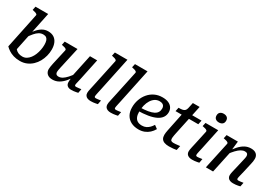

<svg xmlns="http://www.w3.org/2000/svg" viewBox="37 -1731 3841 2698"><g transform="rotate(30 1958.0 -382.5)"><path d="M287 -58Q324 -58 353.5 -76Q383 -94 406 -124.5Q429 -155 444.5 -193.5Q460 -232 468 -274Q476 -316 476 -355Q476 -394 468 -420.5Q460 -447 441.5 -461Q423 -475 391 -475Q354 -475 323 -456.5Q292 -438 261 -401.5Q230 -365 193 -310L178 -340Q214 -403 252 -449.5Q290 -496 333 -522Q376 -548 428 -548Q485 -548 522.5 -524Q560 -500 579.5 -455Q599 -410 599 -349Q599 -297 585.5 -245Q572 -193 546.5 -147Q521 -101 483 -65Q445 -29 396 -8Q347 13 288 13Q230 13 184 -1Q138 -15 104 -37.5Q70 -60 47 -84L166 -656Q169 -667 160.5 -674Q152 -681 136 -687Q120 -693 97 -697L87 -699L99 -758H305L162 -70Q153 -79 148.5 -88.5Q144 -98 142 -108.5Q140 -119 141.5 -129.5Q143 -140 147 -151Q156 -127 173.5 -105.5Q191 -84 219.5 -71Q248 -58 287 -58Z M830 -187Q825 -162 822 -146Q819 -130 819 -117Q819 -103 824 -91.5Q829 -80 840.5 -74Q852 -68 870 -68Q901 -68 932 -87Q963 -106 995.5 -142Q1028 -178 1064 -230L1076 -191Q1039 -131 999.5 -85.5Q960 -40 914.5 -14.5Q869 11 814 11Q758 11 728 -17.5Q698 -46 698 -92Q698 -112 702.5 -135Q707 -158 712 -186L768 -435Q771 -447 762.5 -454.5Q754 -462 738 -467.5Q722 -473 699 -477L688 -479L700 -538H908ZM1158 -210Q1150 -173 1144 -148Q1138 -123 1135 -109Q1132 -95 1132 -88Q1132 -77 1138 -72Q1144 -67 1157 -67Q1179 -67 1200.5 -71Q1222 -75 1237 -76L1225 -10Q1210 -7 1192 -3.5Q1174 0 1155 2Q1136 4 1115 4Q1076 4 1053 -15.5Q1030 -35 1030 -74Q1030 -80 1030.5 -92Q1031 -104 1032.5 -120Q1034 -136 1036 -154L1027 -148L1110 -538H1227Z M1454 -656Q1456 -667 1447.5 -674Q1439 -681 1423 -687Q1407 -693 1384 -697L1374 -699L1387 -758H1591L1476 -210Q1468 -173 1462.5 -148Q1457 -123 1454.5 -109Q1452 -95 1452 -88Q1452 -77 1458 -72Q1464 -67 1477 -67Q1492 -67 1506 -69Q1520 -71 1533 -73Q1546 -75 1556 -76L1543 -10Q1528 -7 1510 -3.5Q1492 0 1472.5 2Q1453 4 1432 4Q1403 4 1381 -4.5Q1359 -13 1346.5 -30.5Q1334 -48 1334 -74Q1334 -88 1336.5 -104.5Q1339 -121 1345.5 -148Q1352 -175 1361 -219Z M1780 -656Q1782 -667 1773.5 -674Q1765 -681 1749 -687Q1733 -693 1710 -697L1700 -699L1713 -758H1917L1802 -210Q1794 -173 1788.5 -148Q1783 -123 1780.5 -109Q1778 -95 1778 -88Q1778 -77 1784 -72Q1790 -67 1803 -67Q1818 -67 1832 -69Q1846 -71 1859 -73Q1872 -75 1882 -76L1869 -10Q1854 -7 1836 -3.5Q1818 0 1798.5 2Q1779 4 1758 4Q1729 4 1707 -4.5Q1685 -13 1672.5 -30.5Q1660 -48 1660 -74Q1660 -88 1662.5 -104.5Q1665 -121 1671.5 -148Q1678 -175 1687 -219Z M2213 13Q2142 13 2090 -14Q2038 -41 2009.5 -91.5Q1981 -142 1981 -213Q1981 -279 2002 -339Q2023 -399 2063 -446.5Q2103 -494 2159 -521Q2215 -548 2284 -548Q2344 -548 2383.5 -530Q2423 -512 2443 -480.5Q2463 -449 2463 -409Q2463 -361 2438 -324Q2413 -287 2362.5 -262Q2312 -237 2237.5 -224.5Q2163 -212 2064 -210L2070 -266Q2150 -268 2205 -277.5Q2260 -287 2293.5 -304.5Q2327 -322 2342 -348Q2357 -374 2357 -408Q2357 -431 2348 -447Q2339 -463 2320.5 -471.5Q2302 -480 2275 -480Q2235 -480 2202.5 -459Q2170 -438 2146.5 -400.5Q2123 -363 2110.5 -314Q2098 -265 2098 -209Q2098 -157 2113 -123.5Q2128 -90 2157 -74Q2186 -58 2228 -58Q2265 -58 2294 -72Q2323 -86 2345.5 -109.5Q2368 -133 2384 -160L2437 -121Q2414 -80 2381 -50Q2348 -20 2306 -3.5Q2264 13 2213 13Z M2703 5Q2658 5 2627.5 -6.5Q2597 -18 2582 -42Q2567 -66 2567 -104Q2567 -120 2569.5 -139.5Q2572 -159 2576.5 -180.5Q2581 -202 2585 -222L2647 -522L2705 -538H2920L2906 -471H2537L2550 -533H2560Q2591 -533 2613.5 -537.5Q2636 -542 2650.5 -556Q2665 -570 2671 -597L2691 -691H2801L2696 -196Q2693 -181 2690 -165.5Q2687 -150 2685.5 -137Q2684 -124 2684 -114Q2684 -88 2696.5 -78.5Q2709 -69 2734 -69Q2748 -69 2768 -70.5Q2788 -72 2807.5 -74.5Q2827 -77 2839 -78L2824 -6Q2802 -2 2771 1.5Q2740 5 2703 5Z M2979 -74Q2979 -88 2981.5 -104Q2984 -120 2990 -147Q2996 -174 3006 -218L3053 -435Q3055 -447 3046.5 -454.5Q3038 -462 3022 -467.5Q3006 -473 2983 -477L2972 -479L2985 -538H3191L3122 -210Q3114 -173 3108 -148Q3102 -123 3100 -109Q3098 -95 3098 -88Q3098 -77 3104 -72Q3110 -67 3123 -67Q3137 -67 3151 -69Q3165 -71 3178.5 -73Q3192 -75 3201 -76L3189 -10Q3174 -7 3156 -3.5Q3138 0 3118 2Q3098 4 3077 4Q3048 4 3026 -4.5Q3004 -13 2991.5 -30.5Q2979 -48 2979 -74ZM3066 -707Q3066 -742 3087.5 -760Q3109 -778 3144 -778Q3179 -778 3200 -760.5Q3221 -743 3221 -709Q3221 -673 3199.5 -655Q3178 -637 3143 -637Q3108 -637 3087 -655Q3066 -673 3066 -707Z M3301 0H3418L3499 -380L3493 -388L3510 -538H3327L3314 -479L3325 -477Q3348 -473 3364 -467.5Q3380 -462 3388.5 -454.5Q3397 -447 3395 -436ZM3792 -210 3824 -351Q3831 -379 3834.5 -402.5Q3838 -426 3838 -446Q3838 -493 3808.5 -520.5Q3779 -548 3722 -548Q3667 -548 3621.5 -523Q3576 -498 3535.5 -453Q3495 -408 3456 -349L3468 -310Q3505 -361 3539 -396.5Q3573 -432 3604.5 -450.5Q3636 -469 3667 -469Q3694 -469 3706 -456Q3718 -443 3718 -421Q3718 -408 3715 -392.5Q3712 -377 3706 -352L3675 -218Q3664 -174 3658 -147Q3652 -120 3649 -103.5Q3646 -87 3646 -74Q3646 -48 3658 -30.5Q3670 -13 3692 -4.5Q3714 4 3743 4Q3765 4 3784.5 2Q3804 0 3822 -3.5Q3840 -7 3855 -11L3868 -76Q3858 -75 3845.5 -73Q3833 -71 3818.5 -69Q3804 -67 3790 -67Q3777 -67 3771 -72Q3765 -77 3765 -88Q3765 -95 3768 -109.5Q3771 -124 3777 -148.5Q3783 -173 3792 -210Z"/></g></svg>

Font: Roboto Serif 20pt Medium
Style: Italic
Weight: 500
Italic angle: -10°
Version: Version 1.008